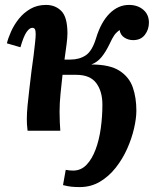

<svg xmlns="http://www.w3.org/2000/svg" viewBox="-20 -531 647 780"><path d="M304 229Q285 229 270.5 227.5Q256 226 236 221L247 159Q264 162 277 162Q309 162 331.5 138.5Q354 115 368.5 76Q383 37 389.5 -10.5Q396 -58 396 -106Q396 -160 371 -193.5Q346 -227 290 -227H234Q230 -190 226 -151.5Q222 -113 222 -77Q222 -55 223 -34Q224 -13 225 0H92Q90 -15 89.5 -26.5Q89 -38 89 -48Q89 -71 92 -103Q95 -135 99.5 -171.5Q104 -208 108 -243Q113 -276 116.5 -305.5Q120 -335 122.5 -358Q125 -381 125 -392Q125 -406 122 -412Q119 -418 111 -418Q100 -418 88 -401Q76 -384 63 -339L8 -355Q13 -376 25 -403Q37 -430 56.5 -454.5Q76 -479 103.5 -495Q131 -511 167 -511Q205 -511 229.5 -486Q254 -461 254 -395Q254 -379 250.5 -351.5Q247 -324 242 -289H266Q302 -289 328 -306Q354 -323 370 -375Q390 -441 425 -476Q460 -511 504 -511Q539 -511 562 -491.5Q585 -472 585 -439Q585 -411 568.5 -389.5Q552 -368 521 -368Q501 -368 485 -378.5Q469 -389 466 -409Q452 -399 444 -387.5Q436 -376 425 -352Q409 -319 392 -298.5Q375 -278 351 -269Q426 -269 465.5 -243.5Q505 -218 519.5 -176Q534 -134 534 -82Q534 -50 524.5 -9Q515 32 496.5 73.5Q478 115 450 150.5Q422 186 385.5 207.5Q349 229 304 229Z"/></svg>

Font: Lora
Style: Bold Italic
Weight: 700
Italic angle: -3°
Designer: Olga Karpushina, Alexei Vanyashin (Cyrillic)
Foundry: Cyreal
Version: Version 3.004